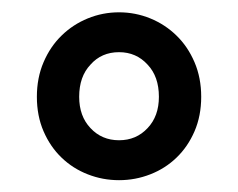

<svg xmlns="http://www.w3.org/2000/svg" viewBox="-20 -715 390 315"><path d="M310.1 -556.2Q310.1 -524.9 299.1 -499.5Q288.1 -474.1 269.5 -456.3Q251 -438.5 226.6 -429Q202.1 -419.4 175.3 -419.4Q148.4 -419.4 124 -429Q99.6 -438.5 81.1 -456.3Q62.5 -474.1 51.5 -499.5Q40.5 -524.9 40.5 -556.2Q40.5 -587.4 51.5 -613Q62.5 -638.7 81.1 -656.7Q99.6 -674.8 124 -684.8Q148.4 -694.8 175.3 -694.8Q202.1 -694.8 226.6 -684.8Q251 -674.8 269.5 -656.7Q288.1 -638.7 299.1 -613Q310.1 -587.4 310.1 -556.2ZM240.7 -556.2Q240.7 -589.4 222.2 -608.9Q203.6 -629.4 175.3 -629.4Q146.5 -629.4 128.4 -608.9Q109.9 -589.4 109.9 -556.2Q109.9 -524.4 128.4 -504.9Q147 -484.9 175.3 -484.9Q203.6 -484.9 222.2 -504.9Q240.7 -524.4 240.7 -556.2Z"/></svg>

Font: Kawthoolei
Style: Bold
Weight: 700
Designer: Moe Zed
Foundry: Moe Zed
Version: Version 1.000;July 10, 2024;FontCreator 14.0.0.2901 32-bit